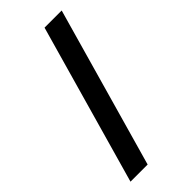

<svg xmlns="http://www.w3.org/2000/svg" viewBox="-297 -887 1093 1093"><g transform="rotate(-45 250.0 -340.0)"><path d="M44 143 318 -823H456L182 143Z"/></g></svg>

Font: Iosevka Curly Heavy
Style: Regular
Weight: 900
Monospace: yes
Designer: Belleve Invis
Foundry: Belleve Invis
Version: Version 22.1.2; ttfautohint (v1.8.4)